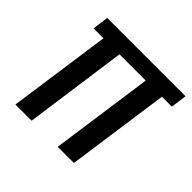

<svg xmlns="http://www.w3.org/2000/svg" viewBox="-140 -681 822 822"><g transform="rotate(45 271.5 -270.0)"><path d="M216 -467 151 0H53L119 -467ZM543 -540 533 -467H59L69 -540ZM473 -467 407 0H309L375 -467Z"/></g></svg>

Font: Pathway Extreme Condensed Medium
Style: Italic
Weight: 500
Width: 3
Italic angle: -8°
Version: Version 1.001;gftools[0.9.26]